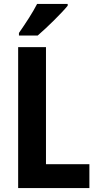

<svg xmlns="http://www.w3.org/2000/svg" viewBox="-20 -953 494 973"><path d="M323 -924V-933H168C145 -888 110 -835 76 -786V-773H171C219 -814 292 -886 323 -924ZM72 0H433V-121H213V-714H72Z"/></svg>

Font: Noto Sans Myanmar Condensed
Style: Bold
Weight: 700
Width: 3
Designer: Monotype Design Team
Foundry: Monotype Imaging Inc.
Version: Version 2.107